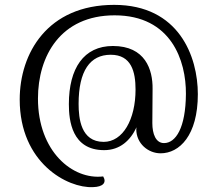

<svg xmlns="http://www.w3.org/2000/svg" viewBox="-20 -668 898 789"><path d="M449 -648C175 -648 61 -449 61 -259C61 2 258 106 362 101C404 100 419 82 404 57C278 72 136 -46 136 -263C136 -438 229 -605 451 -605C684 -605 745 -418 744 -282C743 -142 702 -80 654 -80C620 -80 606 -118 606 -162L607 -303C608 -382 577 -479 444 -479C324 -479 263 -387 263 -240C263 -173 275 -51 408 -51C473 -51 516 -91 541 -145L540 -137C540 -78 589 -38 640 -38C717 -38 793 -111 793 -281C793 -435 716 -648 449 -648ZM406 -85C312 -85 303 -182 303 -241C303 -377 350 -443 435 -443C520 -443 537 -373 537 -300C537 -177 485 -85 406 -85Z"/></svg>

Font: Arima Koshi
Style: Regular
Weight: 400
Designer: Joana Correia and Natanael Gama
Foundry: NDISCOVER
Version: Version 1.019;PS 001.019;hotconv 1.0.88;makeotf.lib2.5.64775